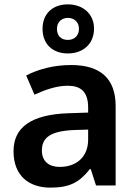

<svg xmlns="http://www.w3.org/2000/svg" viewBox="-20 -850 625 880"><path d="M291 -605C359 -605 411 -647 411 -719C411 -788 358 -830 291 -830C222 -830 175 -788 175 -718C175 -647 222 -605 291 -605ZM291 -667C259 -667 241 -687 241 -718C241 -749 263 -768 291 -768C320 -768 342 -749 342 -718C342 -687 321 -667 291 -667ZM306 -552C225 -552 154 -532 100 -504L138 -416C186 -438 238 -457 290 -457C349 -457 384 -431 384 -357V-334L293 -331C125 -325 42 -268 42 -157C42 -43 114 10 211 10C302 10 345 -16 392 -75H396L420 0H510V-364C510 -490 440 -552 306 -552ZM318 -254 384 -256V-210C384 -128 327 -85 254 -85C206 -85 172 -109 172 -160C172 -218 209 -249 318 -254Z"/></svg>

Font: Noto Sans Myanmar UI SemiBold
Style: Regular
Weight: 600
Designer: Monotype Design Team
Foundry: Monotype Imaging Inc.
Version: Version 2.103